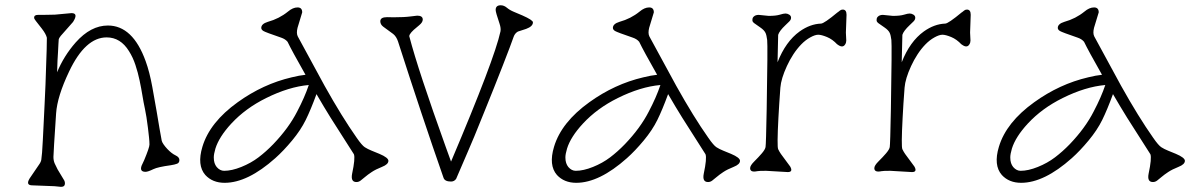

<svg xmlns="http://www.w3.org/2000/svg" viewBox="-20 -705 4599 742"><path d="M231 3.4Q231 17.1 215.8 17.1L190.4 14.6L102.5 11.2Q75.7 9.8 99.6 -22.9L129.9 -67.4Q138.2 -78.6 139.6 -87.6Q141.1 -96.7 142.6 -115.7Q144 -134.8 145.5 -163.3Q147 -191.9 148.7 -227.5Q150.4 -263.2 152.3 -301.3Q154.3 -339.4 155.8 -377.7Q157.2 -416 158.2 -449.2Q161.1 -522.5 161.1 -559.1Q157.7 -573.7 141.6 -594.5Q125.5 -615.2 118.7 -623.8Q111.8 -632.3 111.8 -636.7Q111.8 -647.5 127 -647.5Q142.1 -647.5 158.9 -647.7Q175.8 -647.9 192.4 -648.4L256.3 -654.3Q284.2 -654.3 262.2 -620.1L214.8 -566.4Q207.5 -557.1 207 -553Q206.5 -548.8 205.8 -534.9Q205.1 -521 204.1 -502Q202.1 -477.5 200.7 -425.8Q226.6 -488.8 272.5 -541Q330.6 -606.4 397 -606.4Q493.2 -606.4 543 -468.3Q558.1 -426.8 568.6 -369.1Q579.1 -311.5 585.7 -272.7Q592.3 -233.9 596.2 -210Q603.5 -167 605 -161.1Q606.4 -155.3 612.5 -146.5Q618.7 -137.7 626.5 -129.4Q643.1 -111.8 658.2 -104.7Q673.3 -97.7 673.3 -86.7Q673.3 -75.7 664.3 -72.3Q655.3 -68.8 639.6 -66.4Q589.8 -59.6 572.8 -51.3Q551.8 -41 542.5 -41Q518.6 -41 527.3 -64.9L537.1 -85.9Q557.6 -134.8 557.6 -146.5Q557.6 -158.2 555.9 -174.1Q554.2 -189.9 551.8 -210.4Q545.9 -257.8 540.3 -283.4Q534.7 -309.1 530.3 -336.4Q525.9 -363.8 519.5 -394Q513.2 -424.3 503.4 -453.9Q493.7 -483.4 478.5 -507.3Q445.8 -560.5 392.1 -560.5Q309.6 -560.5 247.1 -428.7Q201.2 -332.5 196.8 -266.6Q186.5 -112.8 186.5 -98.6Q186.5 -84.5 191.4 -73.2Q196.3 -62 202.6 -50.3L228.5 -7.3Q231 -2 231 3.4Z M1357.4 -1.5Q1334.5 -1.5 1340.8 -33.7Q1353.5 -93.3 1347.7 -108.9L1257.8 -250Q1231.9 -291.5 1203.1 -341.3Q1180.7 -280.3 1161.4 -241.2Q1142.1 -202.1 1108.9 -162.1Q1075.7 -122.1 1043.9 -93.8Q937 1.5 848.1 1.5Q801.3 1.5 773.4 -28.8Q740.7 -66.4 762.2 -137.7Q790.5 -232.4 898.9 -310.1Q996.6 -380.4 1107.4 -406.2Q1137.2 -413.6 1160.6 -416Q1107.4 -509.8 1091.3 -543.5Q1082.5 -554.2 1066.4 -559.6Q1006.3 -580.1 998 -585.2Q989.7 -590.3 989.7 -597.2Q989.7 -612.8 1015.1 -620.6Q1059.1 -632.8 1092.8 -660.2Q1111.8 -676.3 1129.9 -676.3Q1147.9 -676.3 1147.9 -657.2L1129.9 -597.7Q1124.5 -576.2 1130.9 -564L1234.4 -373.5Q1301.8 -252.9 1358.9 -171.9Q1378.9 -143.1 1389.9 -136Q1400.9 -128.9 1416.5 -122.6Q1432.1 -116.2 1446.3 -110.4Q1481 -95.7 1481 -83.5Q1481 -69.8 1456.3 -60.1Q1431.6 -50.3 1416.3 -40Q1400.9 -29.8 1390.9 -21.2Q1380.9 -12.7 1373.5 -7.1Q1366.2 -1.5 1357.4 -1.5ZM812.5 -130.9Q806.2 -109.4 806.2 -96.7Q806.2 -84 809.1 -75.2Q812 -66.4 817.4 -59.6Q830.1 -44.9 846.2 -44.9Q875.5 -44.9 912.6 -59.8Q949.7 -74.7 979 -96.9Q1008.3 -119.1 1036.1 -147.9Q1095.7 -210 1128.4 -273.9Q1157.7 -329.6 1173.3 -376.5Q1096.2 -369.6 1008.8 -326.2Q928.7 -286.6 874 -227.5Q826.7 -176.3 812.5 -130.9Z M1895.5 -666.5Q1895.5 -684.6 1915 -684.6Q1927.7 -684.6 1938.7 -675.3Q1949.7 -666 1966.1 -659.2Q1982.4 -652.3 1998.5 -645.5Q2039.6 -627.4 2039.6 -618.7Q2039.6 -603 2013.2 -593.3L1981.4 -583Q1969.7 -576.2 1965.1 -563Q1960.4 -549.8 1949.5 -520.5Q1938.5 -491.2 1923.1 -451.9Q1907.7 -412.6 1889.4 -366.5Q1871.1 -320.3 1852.1 -273.9Q1805.7 -158.2 1788.1 -119.1Q1764.6 -65.9 1742.7 -13.7Q1735.4 -3.4 1723.1 -3.4Q1698.2 -3.4 1693.8 -18.6Q1612.3 -251.5 1518.1 -544.9Q1511.7 -564 1499.5 -573.7L1461.4 -601.6Q1449.7 -610.4 1449.7 -622.6Q1449.7 -638.7 1475.6 -638.7L1501 -638.2Q1542.5 -638.2 1566.2 -641.4Q1589.8 -644.5 1592.3 -644.5Q1613.8 -644.5 1613.8 -629.4Q1613.8 -618.7 1599.9 -607.4Q1585.9 -596.2 1579.1 -589.8Q1558.1 -570.3 1562.5 -562Q1596.2 -433.1 1702.6 -137.2Q1715.3 -101.1 1723.1 -80.6Q1891.1 -476.6 1914.1 -583.5Q1916.5 -595.7 1910.6 -613.3Q1895.5 -657.7 1895.5 -666.5Z M2716.3 -1.5Q2693.4 -1.5 2699.7 -33.7Q2712.4 -93.3 2706.5 -108.9L2616.7 -250Q2590.8 -291.5 2562 -341.3Q2539.6 -280.3 2520.3 -241.2Q2501 -202.1 2467.8 -162.1Q2434.6 -122.1 2402.8 -93.8Q2295.9 1.5 2207 1.5Q2160.2 1.5 2132.3 -28.8Q2099.6 -66.4 2121.1 -137.7Q2149.4 -232.4 2257.8 -310.1Q2355.5 -380.4 2466.3 -406.2Q2496.1 -413.6 2519.5 -416Q2466.3 -509.8 2450.2 -543.5Q2441.4 -554.2 2425.3 -559.6Q2365.2 -580.1 2356.9 -585.2Q2348.6 -590.3 2348.6 -597.2Q2348.6 -612.8 2374 -620.6Q2418 -632.8 2451.7 -660.2Q2470.7 -676.3 2488.8 -676.3Q2506.8 -676.3 2506.8 -657.2L2488.8 -597.7Q2483.4 -576.2 2489.7 -564L2593.3 -373.5Q2660.6 -252.9 2717.8 -171.9Q2737.8 -143.1 2748.8 -136Q2759.8 -128.9 2775.4 -122.6Q2791 -116.2 2805.2 -110.4Q2839.8 -95.7 2839.8 -83.5Q2839.8 -69.8 2815.2 -60.1Q2790.5 -50.3 2775.1 -40Q2759.8 -29.8 2749.8 -21.2Q2739.7 -12.7 2732.4 -7.1Q2725.1 -1.5 2716.3 -1.5ZM2171.4 -130.9Q2165 -109.4 2165 -96.7Q2165 -84 2168 -75.2Q2170.9 -66.4 2176.3 -59.6Q2189 -44.9 2205.1 -44.9Q2234.4 -44.9 2271.5 -59.8Q2308.6 -74.7 2337.9 -96.9Q2367.2 -119.1 2395 -147.9Q2454.6 -210 2487.3 -273.9Q2516.6 -329.6 2532.2 -376.5Q2455.1 -369.6 2367.7 -326.2Q2287.6 -286.6 2232.9 -227.5Q2185.5 -176.3 2171.4 -130.9Z M3024.4 -40 2940.4 -44.9Q2913.1 -44.9 2906.7 -43.5Q2878.9 -37.6 2878.9 -55.2Q2878.9 -65.4 2895.3 -81.5Q2911.6 -97.7 2924.3 -112.5Q2937 -127.4 2938.5 -136.7Q2940.4 -147 2942.9 -282.2Q2947.3 -531.7 2944.8 -550.5Q2942.4 -569.3 2938.5 -577.6Q2933.6 -588.4 2918.2 -598.9Q2902.8 -609.4 2895.3 -615Q2887.7 -620.6 2887.7 -626.2Q2887.7 -631.8 2888.7 -634.8Q2889.6 -637.7 2892.6 -640.6Q2899.4 -647.5 2912.1 -647.5L2950.7 -643.6Q2978.5 -643.6 2993.4 -648.2Q3008.3 -652.8 3015.6 -652.8Q3022.9 -652.8 3030 -648.4Q3037.1 -644 3037.1 -636.5Q3037.1 -628.9 3030.5 -622.3Q3023.9 -615.7 3015.6 -607.9Q2991.7 -585.4 2987.3 -570.3L2984.9 -464.4Q3016.1 -544.4 3070.3 -583.5Q3110.8 -612.3 3152.8 -613.8Q3164.6 -613.8 3217.3 -657.7H3217.8Q3221.7 -660.6 3226.1 -664.3Q3230.5 -668 3236.8 -668Q3251.5 -668 3251.5 -647.9L3249 -579.1L3250.5 -548.3Q3250.5 -540 3246.1 -533.2Q3236.3 -517.6 3215.8 -533.7V-533.2Q3197.3 -553.2 3175.8 -562Q3154.3 -570.8 3142.1 -570.8Q3129.9 -570.8 3111.3 -560.5Q3092.8 -550.3 3076.4 -533.4Q3060.1 -516.6 3045.9 -494.9Q3031.7 -473.1 3021 -449.7Q2998.5 -400.9 2995.8 -366.2Q2993.2 -331.5 2991.5 -304.4Q2989.7 -277.3 2988.3 -250.5Q2982.4 -138.7 2987.3 -128.4Q2992.2 -118.2 2998 -109.9L3033.7 -61.5Q3045.9 -40 3024.4 -40Z M3504.4 -40 3420.4 -44.9Q3393.1 -44.9 3386.7 -43.5Q3358.9 -37.6 3358.9 -55.2Q3358.9 -65.4 3375.2 -81.5Q3391.6 -97.7 3404.3 -112.5Q3417 -127.4 3418.5 -136.7Q3420.4 -147 3422.9 -282.2Q3427.2 -531.7 3424.8 -550.5Q3422.4 -569.3 3418.5 -577.6Q3413.6 -588.4 3398.2 -598.9Q3382.8 -609.4 3375.2 -615Q3367.7 -620.6 3367.7 -626.2Q3367.7 -631.8 3368.7 -634.8Q3369.6 -637.7 3372.6 -640.6Q3379.4 -647.5 3392.1 -647.5L3430.7 -643.6Q3458.5 -643.6 3473.4 -648.2Q3488.3 -652.8 3495.6 -652.8Q3502.9 -652.8 3510 -648.4Q3517.1 -644 3517.1 -636.5Q3517.1 -628.9 3510.5 -622.3Q3503.9 -615.7 3495.6 -607.9Q3471.7 -585.4 3467.3 -570.3L3464.8 -464.4Q3496.1 -544.4 3550.3 -583.5Q3590.8 -612.3 3632.8 -613.8Q3644.5 -613.8 3697.3 -657.7H3697.8Q3701.7 -660.6 3706.1 -664.3Q3710.4 -668 3716.8 -668Q3731.4 -668 3731.4 -647.9L3729 -579.1L3730.5 -548.3Q3730.5 -540 3726.1 -533.2Q3716.3 -517.6 3695.8 -533.7V-533.2Q3677.2 -553.2 3655.8 -562Q3634.3 -570.8 3622.1 -570.8Q3609.9 -570.8 3591.3 -560.5Q3572.8 -550.3 3556.4 -533.4Q3540 -516.6 3525.9 -494.9Q3511.7 -473.1 3501 -449.7Q3478.5 -400.9 3475.8 -366.2Q3473.1 -331.5 3471.4 -304.4Q3469.7 -277.3 3468.3 -250.5Q3462.4 -138.7 3467.3 -128.4Q3472.2 -118.2 3478 -109.9L3513.7 -61.5Q3525.9 -40 3504.4 -40Z M4435.5 -1.5Q4412.6 -1.5 4418.9 -33.7Q4431.6 -93.3 4425.8 -108.9L4335.9 -250Q4310.1 -291.5 4281.2 -341.3Q4258.8 -280.3 4239.5 -241.2Q4220.2 -202.1 4187 -162.1Q4153.8 -122.1 4122.1 -93.8Q4015.1 1.5 3926.3 1.5Q3879.4 1.5 3851.6 -28.8Q3818.8 -66.4 3840.3 -137.7Q3868.7 -232.4 3977.1 -310.1Q4074.7 -380.4 4185.5 -406.2Q4215.3 -413.6 4238.8 -416Q4185.5 -509.8 4169.4 -543.5Q4160.6 -554.2 4144.5 -559.6Q4084.5 -580.1 4076.2 -585.2Q4067.9 -590.3 4067.9 -597.2Q4067.9 -612.8 4093.3 -620.6Q4137.2 -632.8 4170.9 -660.2Q4189.9 -676.3 4208 -676.3Q4226.1 -676.3 4226.1 -657.2L4208 -597.7Q4202.6 -576.2 4209 -564L4312.5 -373.5Q4379.9 -252.9 4437 -171.9Q4457 -143.1 4468 -136Q4479 -128.9 4494.6 -122.6Q4510.3 -116.2 4524.4 -110.4Q4559.1 -95.7 4559.1 -83.5Q4559.1 -69.8 4534.4 -60.1Q4509.8 -50.3 4494.4 -40Q4479 -29.8 4469 -21.2Q4459 -12.7 4451.7 -7.1Q4444.3 -1.5 4435.5 -1.5ZM3890.6 -130.9Q3884.3 -109.4 3884.3 -96.7Q3884.3 -84 3887.2 -75.2Q3890.1 -66.4 3895.5 -59.6Q3908.2 -44.9 3924.3 -44.9Q3953.6 -44.9 3990.7 -59.8Q4027.8 -74.7 4057.1 -96.9Q4086.4 -119.1 4114.3 -147.9Q4173.8 -210 4206.5 -273.9Q4235.8 -329.6 4251.5 -376.5Q4174.3 -369.6 4086.9 -326.2Q4006.8 -286.6 3952.1 -227.5Q3904.8 -176.3 3890.6 -130.9Z"/></svg>

Font: Snowburst One
Style: Regular
Weight: 400
Designer: Annet Stirling
Foundry: Annet Stirling
Version: Version 1.001